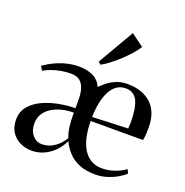

<svg xmlns="http://www.w3.org/2000/svg" viewBox="-141 -919 1018 1059"><g transform="rotate(20 368.0 -390.0)"><path d="M156 8.5Q120 8.5 88.2 -6.5Q56.5 -21.5 37 -51Q17.5 -80.5 17.5 -124.5Q17.5 -171 45 -203.5Q72.5 -236 116.2 -256Q160 -276 209.8 -285.2Q259.5 -294.5 304 -294.5V-347.5Q304 -380 296.2 -406.8Q288.5 -433.5 269.8 -449.5Q251 -465.5 217.5 -465.5Q185 -465.5 156 -460Q127 -454.5 102.8 -445.5Q78.5 -436.5 59.5 -425.5L45.5 -449.5Q59 -459 79 -470.8Q99 -482.5 124.8 -493.2Q150.5 -504 181.8 -510.8Q213 -517.5 248.5 -517.5Q289.5 -517.5 325 -502Q360.5 -486.5 379 -446.5Q390 -458 410.5 -475Q431 -492 460.8 -505.2Q490.5 -518.5 528.5 -518.5Q617 -518.5 668.2 -471.2Q719.5 -424 720 -334.5Q720 -303.5 718.5 -286Q717 -268.5 714 -257H407Q407 -211 415.2 -170.2Q423.5 -129.5 441 -98.8Q458.5 -68 486.5 -50.2Q514.5 -32.5 554 -32.5Q592 -32.5 629.5 -46Q667 -59.5 689 -77.5L700 -55Q683.5 -38.5 656.5 -23.2Q629.5 -8 598 1.8Q566.5 11.5 534 12Q479 12.5 439.2 -3Q399.5 -18.5 372.8 -46.5Q346 -74.5 329.5 -110.5Q313 -75 286.2 -48Q259.5 -21 226 -6.2Q192.5 8.5 156 8.5ZM407 -280.5 615.5 -289Q616.5 -300 616.8 -308.2Q617 -316.5 617.5 -325.5Q617.5 -407.5 597.5 -450Q577.5 -492.5 527.5 -492.5Q497 -492.5 474.2 -475.8Q451.5 -459 437 -429.5Q422.5 -400 415 -361.8Q407.5 -323.5 407 -280.5ZM196 -44.5Q224 -44.5 247.5 -55Q271 -65.5 290.2 -84Q309.5 -102.5 323.5 -125Q311.5 -157.5 307.8 -189.8Q304 -222 304 -268.5Q266 -268.5 232.8 -259.8Q199.5 -251 174 -234.5Q148.5 -218 134 -193.8Q119.5 -169.5 119.5 -138Q119.5 -96.5 141.8 -70.5Q164 -44.5 196 -44.5ZM351.5 -567.5 336.5 -579.5 460 -792 534 -737.5Q520.5 -715.5 498.8 -691Q477 -666.5 451.5 -642.8Q426 -619 400.2 -599.2Q374.5 -579.5 352.5 -567.5Z"/></g></svg>

Font: Merriweather 144pt
Style: Regular
Weight: 400
Version: Version 2.100